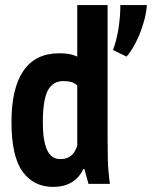

<svg xmlns="http://www.w3.org/2000/svg" viewBox="-20 -720 596 753"><path d="M402 -176Q402 -134 403 -92Q404 -50 411 1H327L311 -57H307Q273 13 188 13Q112 13 68.5 -47Q25 -107 25 -242Q25 -374 72 -442.5Q119 -511 212 -511Q236 -511 252 -508Q268 -505 283 -498V-700H402ZM216 -96Q243 -96 259 -109.5Q275 -123 283 -149V-385Q273 -394 260.5 -398Q248 -402 228 -402Q188 -402 168 -366Q148 -330 148 -238Q148 -169 164.5 -132.5Q181 -96 216 -96ZM556 -700Q554 -671 545.5 -639.5Q537 -608 525 -580Q513 -552 499.5 -530Q486 -508 476 -498L423 -524Q437 -560 444.5 -607Q452 -654 452 -700Z"/></svg>

Font: PT Sans Narrow
Style: Bold
Weight: 700
Width: 3
Designer: A.Korolkova, O.Umpeleva, V.Yefimov
Foundry: ParaType Ltd
Version: Version 2.003W OFL